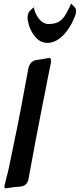

<svg xmlns="http://www.w3.org/2000/svg" viewBox="-20 -1035 435 1047"><path d="M130 -940C133 -880 175 -801 237 -801C291 -801 336 -844 368 -902V-901L376 -918C385 -936 395 -959 395 -972C395 -979 394 -991 385 -998C384 -1000 382 -1002 380 -1004C377 -1006 373 -1009 371 -1012L370 -1013C369 -1014 368 -1015 367 -1015C367 -1014 366 -1012 364 -1008L365 -1009C358 -995 351 -981 345 -968C322 -926 299 -904 245 -904C199 -904 172 -958 165 -991C165 -993 164 -995 165 -996L169 -1000C166 -1000 165 -999 165 -996L158 -990C156 -989 154 -987 152 -985L145 -978C135 -969 131 -956 130 -940ZM39 -12C56 -15 72 -16 87 -17L94 -18C115 -20 131 -35 135 -57C160 -194 186 -332 213 -469C222 -514 232 -560 240 -606L258 -695V-705C258 -714 255 -719 249 -719H248C246 -718 244 -718 241 -718C219 -714 197 -710 175 -707C156 -704 140 -687 135 -664L118 -573C91 -422 61 -274 29 -123C24 -99 18 -76 12 -55C12 -53 11 -51 11 -48L8 -36C7 -33 7 -31 6 -29V-30C5 -24 4 -21 4 -17C4 -11 7 -8 12 -8L13 -9H20Z"/></svg>

Font: Bangerz
Style: Regular
Weight: 400
Designer: vernon adams
Foundry: Vernon Adams
Version: Version 2.10;December 28, 2023;FontCreator 13.0.0.2683 64-bi